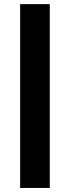

<svg xmlns="http://www.w3.org/2000/svg" viewBox="-20 -820 342 940"><path d="M223.6 100.1H78.6V-799.8H223.6Z"/></svg>

Font: Aclonica
Style: Regular
Weight: 400
Designer: Astigmatic (AOETI)
Foundry: Astigmatic (AOETI)
Version: Version 1.000